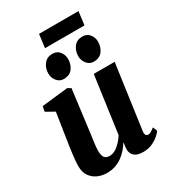

<svg xmlns="http://www.w3.org/2000/svg" viewBox="-221 -1038 1037 1161"><g transform="rotate(-30 297.5 -457.0)"><path d="M177 10.5Q145 10.5 115.5 -2Q86 -14.5 66.5 -41Q47 -67.5 46.5 -110.5Q46.5 -127.5 48.2 -148.5Q50 -169.5 53 -192.8Q56 -216 59.2 -239.5Q62.5 -263 66 -284.5L94 -466L35 -499L41.5 -534.5L223.5 -555L247 -542L214.5 -287.5Q212 -266 208.8 -243.8Q205.5 -221.5 202.8 -200.5Q200 -179.5 198.2 -162.5Q196.5 -145.5 196.5 -135Q196.5 -112 201.2 -98Q206 -84 216.2 -77.5Q226.5 -71 242.5 -71Q263.5 -71 283.8 -83Q304 -95 321.5 -113.8Q339 -132.5 351.5 -153L406.5 -549H552.5L490 -101.5Q487.5 -83 493 -74.5Q498.5 -66 508.5 -66Q517.5 -66 527.5 -71.2Q537.5 -76.5 554 -90L567 -59.5Q560 -49 541.2 -32.2Q522.5 -15.5 494.5 -2.8Q466.5 10 431 10Q392.5 10 373 -5Q353.5 -20 350.5 -46Q350.5 -49.5 350.5 -55.5Q350.5 -61.5 351.2 -68.5Q352 -75.5 353 -83.2Q354 -91 355 -98L353 -98.5Q340.5 -78.5 323.8 -59.2Q307 -40 285.2 -24Q263.5 -8 236.8 1.2Q210 10.5 177 10.5ZM234.5 -612.5Q206 -612.5 187.5 -635.8Q169 -659 169.5 -688.5Q170 -726 191.2 -752.8Q212.5 -779.5 249 -779.5Q283 -779.5 300.2 -756.2Q317.5 -733 317.5 -705.5Q317.5 -668 297.2 -640.2Q277 -612.5 234.5 -612.5ZM443.5 -612.5Q415.5 -612.5 397 -635.8Q378.5 -659 378.5 -688.5Q379.5 -726 400.2 -752.8Q421 -779.5 458.5 -779.5Q491.5 -779.5 509.2 -756.2Q527 -733 526.5 -705.5Q526.5 -668 506 -640.2Q485.5 -612.5 443.5 -612.5ZM241 -924H516.5L504.5 -831H229Z"/></g></svg>

Font: Merriweather 48pt ExtraBold
Style: Italic
Weight: 800
Italic angle: -7.8°
Version: Version 2.101